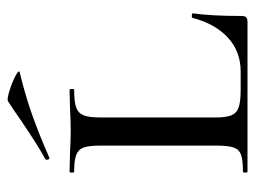

<svg xmlns="http://www.w3.org/2000/svg" viewBox="-103 -568 671 505"><g transform="rotate(-90 232.5 -315.5)"><path d="M248 -18H297Q350 -18 386.5 -52Q423 -86 438 -145Q438 -147 444 -146.5Q450 -146 450 -144Q443 -96 443 -15Q443 -7 439.5 -3.5Q436 0 427 0H33Q31 0 31 -6Q31 -12 33 -12Q64 -12 78 -17Q92 -22 97 -36.5Q102 -51 102 -81V-387Q102 -417 97 -431Q92 -445 77.5 -450.5Q63 -456 33 -456Q31 -456 31 -462Q31 -468 33 -468L79 -467Q119 -465 141 -465Q165 -465 205 -467L249 -468Q251 -468 251 -462Q251 -456 249 -456Q217 -456 202 -450.5Q187 -445 181.5 -430.5Q176 -416 176 -386V-85Q176 -57 181.5 -43Q187 -29 202 -23.5Q217 -18 248 -18ZM70 -521Q66 -521 65 -525.5Q64 -530 67 -532Q102 -551 167 -595Q201 -619 219 -630Q224 -633 246.5 -626Q269 -619 286 -610Q303 -601 294 -599Q232 -584 180.5 -565.5Q129 -547 72 -522Z"/></g></svg>

Font: Cormorant SC Medium
Style: Regular
Weight: 500
Designer: Christian Thalmann (Catharsis Fonts)
Foundry: Catharsis Fonts
Version: Version 4.000